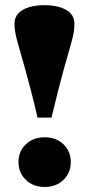

<svg xmlns="http://www.w3.org/2000/svg" viewBox="-20 -710 344 742"><path d="M267.5 -618.5 267 -605Q267 -594.5 264.2 -580.5Q261.5 -566.5 256.2 -547.2Q251 -528 243.5 -502Q236 -476 226.2 -441Q216.5 -406 204.8 -360.2Q193 -314.5 179 -255.5H125Q111.5 -314.5 99.5 -360.2Q87.5 -406 77.8 -441Q68 -476 60.5 -502Q53 -528 47.8 -547.2Q42.5 -566.5 39.8 -580.5Q37 -594.5 36.5 -605L36 -618.5Q36 -642.5 50.8 -658.2Q65.5 -674 91.8 -682Q118 -690 152 -690Q185.5 -690 211.8 -682Q238 -674 252.8 -658.2Q267.5 -642.5 267.5 -618.5ZM152.5 -179.5Q197.5 -179.5 225.5 -152.2Q253.5 -125 253.5 -84Q253.5 -42.5 225.5 -15Q197.5 12.5 152.5 12.5Q108 12.5 79.8 -15Q51.5 -42.5 51.5 -84Q51.5 -125 79.8 -152.2Q108 -179.5 152.5 -179.5Z"/></svg>

Font: Newsreader 16pt 16pt ExtraBold
Style: Regular
Weight: 800
Version: Version 1.003